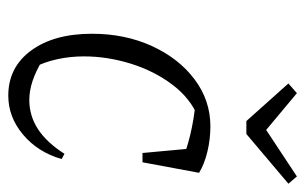

<svg xmlns="http://www.w3.org/2000/svg" viewBox="-160 -586 754 475"><g transform="rotate(90 217.5 -349.0)"><path d="M217 8Q147 8 105.5 -48.5Q64 -105 64 -199Q64 -281 94.5 -347.5Q125 -414 177 -453Q229 -492 293 -492Q325 -492 356 -484.5Q387 -477 408 -464L386 -419Q318 -447 237 -455L271 -462Q224 -443 190 -398Q156 -353 138 -295Q120 -237 120 -179Q120 -145 127 -113Q134 -81 148 -54L132 -75Q157 -60 181 -52Q205 -44 228 -44Q267 -44 300 -65.5Q333 -87 361 -131L374 -124Q357 -65 313.5 -28.5Q270 8 217 8ZM359 -324 346 -465 408 -464 382 -324ZM280 -581 187 -685 211 -706 302 -630 417 -706 435 -685 312 -581Z"/></g></svg>

Font: Piazzolla Thin ExtraLight
Style: Italic
Weight: 250
Italic angle: -11.3°
Version: Version 2.005